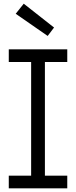

<svg xmlns="http://www.w3.org/2000/svg" viewBox="-20 -1019 412 1039"><path d="M27.5 -683.5V-752H344V-683.5H223V-68.5H344V0H27.5V-68.5H148.5V-683.5ZM108.5 -999 65 -944.5 238 -824.5 272.5 -870Z"/></svg>

Font: Hepta Slab
Style: Regular
Weight: 400
Designer: Michael LaGattuta
Foundry: Michael LaGattuta
Version: Version 1.100